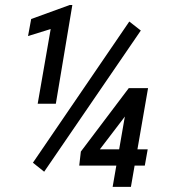

<svg xmlns="http://www.w3.org/2000/svg" viewBox="-20 -729 664 749"><path d="M262.2 -709.5 197.8 -324.2H127L177.7 -615.7L89.4 -588.4L101.6 -654.8L252 -709.5ZM529.3 -609.9 152.3 -59.1 108.4 -94.2 484.4 -645ZM556.2 -146.5 544.9 -83H289.1L295.4 -137.7L482.4 -385.3H543.9L463.9 -270L369.6 -146.5ZM557.6 -385.3 490.7 0H419.4L486.3 -385.3Z"/></svg>

Font: Roboto Condensed
Style: Italic
Weight: 400
Italic angle: -12°
Designer: Christian Robertson
Foundry: Google
Version: Version 3.0